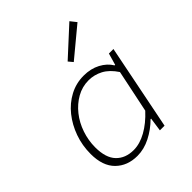

<svg xmlns="http://www.w3.org/2000/svg" viewBox="-210 -879 1020 1020"><g transform="rotate(-45 300.0 -369.0)"><path d="M231 12Q156 12 109 -34.5Q62 -81 62 -171Q62 -235 82.5 -292.5Q103 -350 139 -395Q175 -440 224 -466Q273 -492 330 -492Q383 -492 423.5 -470.5Q464 -449 485 -414H489L508 -480H542L446 0H411L422 -77H418Q379 -38 330 -13Q281 12 231 12ZM239 -24Q285 -24 334.5 -51.5Q384 -79 430 -129L480 -369Q449 -416 411 -436Q373 -456 331 -456Q283 -456 241.5 -432.5Q200 -409 169 -370Q138 -331 121 -281Q104 -231 104 -179Q104 -100 140.5 -62Q177 -24 239 -24ZM344 -580 323 -605 481 -750 508 -716Z"/></g></svg>

Font: Source Code Pro ExtraLight Light
Style: Italic
Weight: 300
Italic angle: -11°
Monospace: yes
Version: Version 1.016;hotconv 1.0.116;makeotfexe 2.5.65601